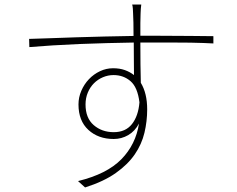

<svg xmlns="http://www.w3.org/2000/svg" viewBox="-20 -795 1040 844"><path d="M480 -214Q532 -214 560 -249.5Q588 -285 593 -345Q585 -411 554 -438Q523 -465 479 -465Q455 -465 432.5 -455.5Q410 -446 393 -429Q376 -412 366 -388Q356 -364 356 -336Q356 -276 392 -245Q428 -214 480 -214ZM645 -638Q751 -638 820 -637Q889 -636 918 -636V-604Q899 -605 874.5 -606Q850 -607 817 -607.5Q784 -608 742 -608Q700 -608 646 -608H597Q597 -560 597.5 -513Q598 -466 599 -431Q627 -385 627 -314Q627 -262 615 -211.5Q603 -161 572.5 -116.5Q542 -72 489 -34.5Q436 3 354 29L323 1Q450 -30 513.5 -95Q577 -160 591 -252Q573 -218 543.5 -201Q514 -184 480 -184Q412 -184 368.5 -224Q325 -264 325 -336Q325 -367 337.5 -396Q350 -425 371 -447Q392 -469 419.5 -482Q447 -495 477 -495Q506 -495 528.5 -487Q551 -479 569 -465Q569 -487 568.5 -526.5Q568 -566 568 -608Q511 -607 450 -605.5Q389 -604 329 -601.5Q269 -599 212.5 -595.5Q156 -592 109 -588L108 -624Q147 -625 200 -627Q253 -629 314 -631Q375 -633 440 -634.5Q505 -636 567 -637Q567 -669 566.5 -695Q566 -721 565 -736Q565 -744 564 -757Q563 -770 561 -775H601Q600 -770 599 -756.5Q598 -743 598 -736Q597 -719 597 -693.5Q597 -668 597 -638Z"/></svg>

Font: SpoqaHanSans
Style: Thin
Weight: 250
Designer: [Spoqa Han Sans] Dong-huui Kim \uAE40 \uB3D9 \uD718   [Noto Sans] Ryoko NISHIZUKA \u897F \u585A \u6DBC \u5B50  (kana & i
Foundry: Spoqa (http://bi.spoqa.com)
Version: Version 1.004;PS 1.004;hotconv 1.0.82;makeotf.lib2.5.63406